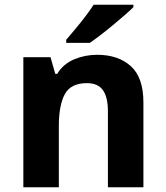

<svg xmlns="http://www.w3.org/2000/svg" viewBox="-20 -786 697 806"><path d="M388 -556Q476 -556 529 -508.5Q582 -461 582 -356V0H433V-319Q433 -378 412 -407.5Q391 -437 345 -437Q277 -437 252 -390.5Q227 -344 227 -257V0H78V-546H192L212 -476H220Q246 -518 291.5 -537Q337 -556 388 -556ZM540 -756Q526 -742 503 -722Q480 -702 453.5 -680Q427 -658 401.5 -638.5Q376 -619 357 -606H258V-619Q274 -638 295.5 -663.5Q317 -689 338 -716.5Q359 -744 373 -766H540Z"/></svg>

Font: Noto Sans Kayah Li
Style: Bold
Weight: 700
Designer: Monotype Design Team, Sérgio Martins
Foundry: Monotype Imaging Inc.
Version: Version 2.002; ttfautohint (v1.8.4.7-5d5b)